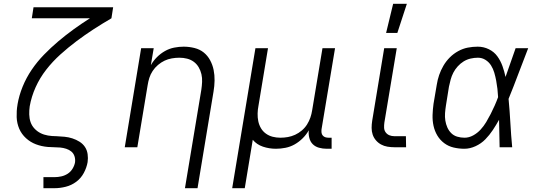

<svg xmlns="http://www.w3.org/2000/svg" viewBox="-20 -773 2840 1008"><path d="M208 215V157H267Q284 157 302 153Q320 149 335.5 139Q351 129 361 112.5Q371 96 374 79Q376 62 371 47Q366 32 354.5 22.5Q343 13 327.5 8Q312 3 296 1.5Q280 0 263.5 0Q247 0 230.5 -1.5Q214 -3 198.5 -6.5Q183 -10 168.5 -15.5Q154 -21 141 -29Q128 -37 116.5 -47.5Q105 -58 96 -70.5Q87 -83 81 -97Q75 -111 71.5 -126.5Q68 -142 67.5 -158Q67 -174 68 -190.5Q69 -207 72 -224V-225Q80 -272 99 -318.5Q118 -365 146.5 -407Q175 -449 211 -486Q247 -523 286 -556Q325 -589 366.5 -619Q408 -649 452 -677H147L156 -735H574L565 -677Q517 -649 471.5 -619.5Q426 -590 382 -557Q338 -524 297 -487Q256 -450 222.5 -407Q189 -364 167 -315Q145 -266 136 -215Q133 -194 133.5 -172.5Q134 -151 140.5 -132Q147 -113 161 -98Q175 -83 193 -74Q211 -65 232 -61.5Q253 -58 275 -58H276Q298 -57 319 -55Q340 -53 360 -46.5Q380 -40 397.5 -29Q415 -18 426 -1.5Q437 15 440 36Q443 57 440 78Q435 107 420 135Q405 163 380 181.5Q355 200 325 207.5Q295 215 267 215Z M951 215 1037 -302Q1040 -322 1041 -343Q1042 -364 1037.5 -383.5Q1033 -403 1023 -420Q1013 -437 997.5 -448.5Q982 -460 962.5 -465Q943 -470 922 -470Q902 -470 882 -466.5Q862 -463 844 -454.5Q826 -446 809.5 -432Q793 -418 781.5 -400.5Q770 -383 764 -364Q758 -345 755 -325L701 0H635L721 -520H787L772 -431Q785 -454 804 -473Q823 -492 846 -505Q869 -518 894.5 -523Q920 -528 944 -528Q973 -528 1001 -521Q1029 -514 1049.5 -497.5Q1070 -481 1083 -457Q1096 -433 1101.5 -406Q1107 -379 1106.5 -350Q1106 -321 1101 -292L1017 215Z M1199 215 1321 -520H1387L1337 -218Q1333 -198 1332.5 -177Q1332 -156 1336 -136.5Q1340 -117 1350 -100Q1360 -83 1376 -71.5Q1392 -60 1411.5 -55Q1431 -50 1452 -50Q1472 -50 1491.5 -53.5Q1511 -57 1529.5 -65.5Q1548 -74 1564.5 -88Q1581 -102 1592 -119.5Q1603 -137 1609.5 -156Q1616 -175 1619 -195L1673 -520H1739L1668 -94Q1667 -85 1668 -76.5Q1669 -68 1674.5 -61.5Q1680 -55 1688 -52.5Q1696 -50 1705 -50H1721V8H1695Q1674 8 1654.5 2.5Q1635 -3 1622 -16Q1609 -29 1604 -48.5Q1599 -68 1601 -89Q1589 -67 1569.5 -47.5Q1550 -28 1527 -15Q1504 -2 1478.5 3Q1453 8 1429 8Q1393 8 1360.5 -3Q1328 -14 1307 -39L1265 215Z M2112 0H2050Q2032 0 2014 -3Q1996 -6 1980.5 -14.5Q1965 -23 1953.5 -36.5Q1942 -50 1936.5 -66.5Q1931 -83 1931 -101.5Q1931 -120 1934 -139L1997 -520H2063L1998 -130Q1996 -116 1996.5 -102.5Q1997 -89 2004.5 -78.5Q2012 -68 2024 -63Q2036 -58 2050 -58H2111ZM2007 -600 2044 -753H2116L2066 -600Z M2418 8Q2389 8 2361.5 1.5Q2334 -5 2312 -21.5Q2290 -38 2276 -61.5Q2262 -85 2256 -112.5Q2250 -140 2251 -169.5Q2252 -199 2256 -228L2273 -328Q2277 -354 2285.5 -379Q2294 -404 2308 -428Q2322 -452 2341.5 -471.5Q2361 -491 2385.5 -504.5Q2410 -518 2436 -523Q2462 -528 2488 -528Q2519 -528 2546.5 -514.5Q2574 -501 2591 -477.5Q2608 -454 2618 -426Q2628 -398 2634 -369Q2647 -407 2660.5 -444.5Q2674 -482 2687 -520H2753Q2727 -454 2702 -387Q2677 -320 2650 -254Q2656 -191 2659.5 -127Q2663 -63 2669 0H2603Q2602 -36 2601.5 -72Q2601 -108 2600 -144Q2585 -117 2567.5 -90.5Q2550 -64 2528 -41.5Q2506 -19 2476.5 -5.5Q2447 8 2418 8ZM2419 -50Q2442 -50 2464 -62Q2486 -74 2503 -92.5Q2520 -111 2532.5 -132Q2545 -153 2556 -174.5Q2567 -196 2577 -218.5Q2587 -241 2595 -263Q2594 -285 2591.5 -306.5Q2589 -328 2585 -349.5Q2581 -371 2575 -391.5Q2569 -412 2558 -429.5Q2547 -447 2529 -458.5Q2511 -470 2489 -470Q2470 -470 2450.5 -465.5Q2431 -461 2414 -450.5Q2397 -440 2383 -424.5Q2369 -409 2360 -391.5Q2351 -374 2346 -355.5Q2341 -337 2337 -318L2321 -218Q2318 -199 2316.5 -179Q2315 -159 2318 -140Q2321 -121 2328.5 -104Q2336 -87 2349 -74Q2362 -61 2380.5 -55.5Q2399 -50 2419 -50Z"/></svg>

Font: Iosevka Aile Light Oblique
Style: Regular
Weight: 300
Italic angle: -9°
Designer: Belleve Invis
Foundry: Belleve Invis
Version: Version 31.1.0; ttfautohint (v1.8.4)